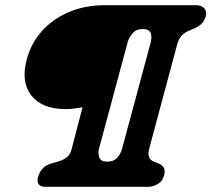

<svg xmlns="http://www.w3.org/2000/svg" viewBox="-20 -720 815 740"><path d="M83 -490.5Q99.5 -553.5 141.8 -600.5Q184 -647.5 246.2 -673.8Q308.5 -700 385 -700H736Q756 -700 767.2 -687.8Q778.5 -675.5 772.5 -655.5Q767.5 -639.5 757.8 -629.5Q748 -619.5 734.5 -613L704.5 -600Q673 -585.5 663.5 -551L555.5 -149Q545 -110 570 -98.5L593 -89Q606 -83.5 611.5 -73Q617 -62.5 612.5 -45Q606.5 -21 587.5 -10.5Q568.5 0 552.5 0H152.5Q137 0 129.2 -10Q121.5 -20 126.5 -37Q132 -57.5 144.8 -70.8Q157.5 -84 174.5 -89L207.5 -98.5Q247 -110.5 255 -141.5L298 -306.5Q281.5 -304 266.5 -301.8Q251.5 -299.5 234 -299.5Q142 -299.5 101 -351.8Q60 -404 83 -490.5ZM451 -148.5 560.5 -555.5Q566.5 -578.5 560.5 -593.2Q554.5 -608 529.5 -608Q505 -608 490.8 -591.5Q476.5 -575 471.5 -555.5L362 -148.5Q357 -129.5 362.8 -113.2Q368.5 -97 393 -97Q418 -97 431.5 -111.8Q445 -126.5 451 -148.5Z"/></svg>

Font: Fraunces 72pt S100
Style: Bold Italic
Weight: 700
Italic angle: -16°
Version: Version 1.000; ttfautohint (v1.8.3)